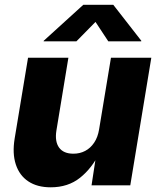

<svg xmlns="http://www.w3.org/2000/svg" viewBox="-20 -778 665 806"><path d="M192.9 8.3Q136.2 8.3 98.9 -16.6Q61.5 -41.5 46.4 -87.6Q31.2 -133.8 41.5 -196.3L97.7 -535.6H267.1L216.8 -230Q209.5 -184.1 228 -158.4Q246.6 -132.8 288.1 -132.8Q315.4 -132.8 337.6 -144.5Q359.9 -156.2 375.2 -179Q390.6 -201.7 396 -234.9L445.8 -535.6H615.2L526.9 0H364.3L385.3 -137.7H398.4Q366.2 -71.8 315.9 -31.7Q265.6 8.3 192.9 8.3ZM300.8 -604.5H163.1L163.6 -606.9L329.6 -757.8H455.6L573.2 -606.9L572.8 -604.5H434.6L380.9 -686Z"/></svg>

Font: Inter 20pt ExtraBold
Style: Italic
Weight: 800
Italic angle: -9.3988°
Version: Version 4.001;git-66647c0bb